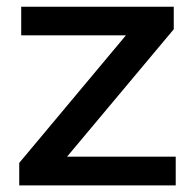

<svg xmlns="http://www.w3.org/2000/svg" viewBox="-20 -564 588 584"><path d="M38.5 0V-68.5L363 -456.5H44.5V-543.5H508.5V-475L184 -87.5H514.5V0Z"/></svg>

Font: Encode Sans Expanded Medium
Style: Regular
Weight: 500
Width: 7
Designer: Multiple Designers
Foundry: Impallari Type
Version: Version 3.000; ttfautohint (v1.8.3) -l 8 -r 50 -G 200 -x 14 